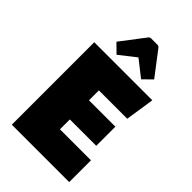

<svg xmlns="http://www.w3.org/2000/svg" viewBox="-254 -942 1029 1029"><g transform="rotate(45 260.0 -427.5)"><path d="M250 -240V-165H485V0H50V-625H490L465 -460H250V-385H450V-240ZM182 -662 132 -711 235 -846Q241 -855 251 -855H299Q309 -855 315 -846L418 -711L368 -662L275 -735Z"/></g></svg>

Font: Changa ExtraLight ExtraBold
Style: Regular
Weight: 800
Version: Version 3.002; ttfautohint (v1.8.2)